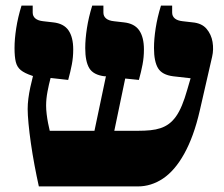

<svg xmlns="http://www.w3.org/2000/svg" viewBox="-20 -667 803 687"><path d="M119 0Q111 -36 103.5 -76Q96 -116 90.5 -154.5Q85 -193 82 -225Q79 -257 79 -277Q79 -295 81.5 -314.5Q84 -334 88.5 -355Q93 -376 98 -395L95 -396Q68 -405 54.5 -416Q41 -427 36.5 -445.5Q32 -464 32 -495Q32 -527 38 -566Q44 -605 57 -647H97V-622Q97 -609 106.5 -601Q116 -593 135 -591L170 -587Q208 -583 225 -558.5Q242 -534 242 -490Q242 -462 237 -436Q232 -410 224 -381L161 -388Q155 -366 150 -339.5Q145 -313 145 -289Q145 -275 147 -258.5Q149 -242 152 -226.5Q155 -211 158 -199H318L359 -394H354Q314 -399 299.5 -423Q285 -447 285 -495Q285 -527 291 -566Q297 -605 310 -647H350V-622Q350 -609 359.5 -601Q369 -593 388 -591L423 -587Q461 -583 478 -558.5Q495 -534 495 -490Q495 -462 490 -436Q485 -410 477 -381L428 -386L389 -199H473Q498 -199 518 -201Q538 -203 554.5 -208.5Q571 -214 584.5 -224Q598 -234 609.5 -250Q621 -266 631 -290Q641 -314 650 -346L662 -387L600 -394Q560 -399 545.5 -423Q531 -447 531 -495Q531 -527 537 -566Q543 -605 556 -647H596V-622Q596 -609 605.5 -601Q615 -593 634 -591L669 -587Q702 -584 719 -564Q736 -544 740.5 -517Q745 -490 739 -464L695 -272Q684 -224 670 -185.5Q656 -147 639 -116.5Q622 -86 603 -64Q584 -42 563 -28Q542 -14 519.5 -7Q497 0 474 0Z"/></svg>

Font: Noto Serif Hebrew Black
Style: Regular
Weight: 900
Version: Version 2.003